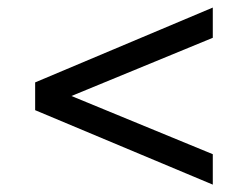

<svg xmlns="http://www.w3.org/2000/svg" viewBox="-20 -604 656 508"><path d="M543 -115.5 73 -312.5V-386L543 -584V-504L169 -350L543 -196Z"/></svg>

Font: Overpass Mono
Style: Regular
Weight: 400
Designer: Delve Withrington, Dave Bailey
Foundry: Delve Fonts LLC
Version: Version 4.000